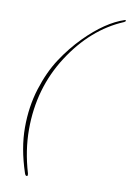

<svg xmlns="http://www.w3.org/2000/svg" viewBox="-108 -838 783 1158"><g transform="rotate(10 283.5 -258.5)"><path d="M127 241Q79 97 79 -30.5Q79 -158 114 -269.5Q149 -381 203 -463Q257 -545 323 -612Q446 -736 560 -773H562Q567 -773 567 -770Q567 -765 557 -760Q365 -679 235 -477.5Q105 -276 105 -24Q105 105 145 240Q146 243 146 249.5Q146 256 139 256Q132 256 127 241Z"/></g></svg>

Font: Miss Fajardose
Style: Regular
Weight: 400
Version: Version 1.000